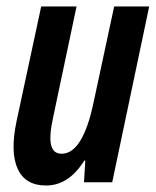

<svg xmlns="http://www.w3.org/2000/svg" viewBox="-20 -562 480 592"><path d="M122 10Q58 10 34.5 -41.5Q11 -93 31 -188L107 -542H216L144 -201Q131 -142 137.5 -115Q144 -88 170 -88Q203 -88 227.5 -128Q252 -168 268 -244L332 -542H440L326 0H239L243 -67H240Q192 10 122 10Z"/></svg>

Font: Noto Sans ExtraCondensed SemiBold
Style: Italic
Weight: 600
Width: 2
Italic angle: -12°
Designer: Monotype Design Team
Foundry: Monotype Imaging Inc.
Version: Version 2.013; ttfautohint (v1.8.4.7-5d5b)